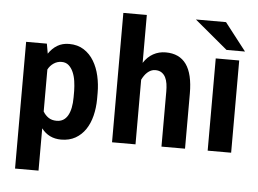

<svg xmlns="http://www.w3.org/2000/svg" viewBox="-61 -842 1511 1126"><g transform="rotate(5 694.5 -279.5)"><path d="M372.6 -243.7V-281.2Q372.1 -309.6 367.9 -338.4Q363.8 -367.2 353.5 -390.6Q343.3 -414.1 326.7 -429Q310.1 -443.8 284.7 -443.8Q259.3 -443.8 238 -429.4Q216.8 -415 205.1 -392.1V-145Q217.3 -124 236.8 -110.6Q256.3 -97.2 285.2 -97.2Q328.6 -97.2 350.6 -135.5Q372.6 -173.8 372.6 -243.7ZM510.7 -281.2V-243.7Q510.3 -192.4 498.8 -146.2Q487.3 -100.1 463.9 -65.2Q440.4 -30.3 404.8 -10Q369.1 10.3 320.8 10.3Q248 10.3 205.1 -45.9V203.1H66.9V-543H189L199.2 -484.9Q220.7 -517.1 250.5 -534.9Q280.3 -552.7 319.8 -552.7Q370.1 -552.7 406.5 -529.3Q442.9 -505.9 465.8 -467.5Q488.8 -429.2 499.8 -380.4Q510.7 -331.5 510.7 -281.2Z M758.3 -761.7V-479.5Q781.2 -515.6 814.7 -534.2Q848.1 -552.7 888.2 -552.7Q969.2 -552.7 1009.5 -496.1Q1049.8 -439.5 1049.8 -324.2V0H911.1V-325.2Q911.1 -348.1 908 -369.6Q904.8 -391.1 896.5 -407.5Q888.2 -423.8 873.5 -433.8Q858.9 -443.8 835.9 -443.8Q822.8 -443.8 811 -438.5Q799.3 -433.1 789.6 -424.3Q779.8 -415.5 772 -404.1Q764.2 -392.6 758.3 -380.4V0H620.1V-761.7Z M1321.3 0H1183.1V-543H1321.3ZM1350.6 -598.1H1241.7L1047.4 -760.3H1224.6Z"/></g></svg>

Font: Ufes Sans
Style: Bold
Weight: 700
Designer: Ricardo Esteves & Filipe Motta
Foundry: ProDesignUfes - Ricardo Esteves, Filipe Motta (This is a derivative work, based on Roboto family, by Christian Robertson
Version: Version 2.0